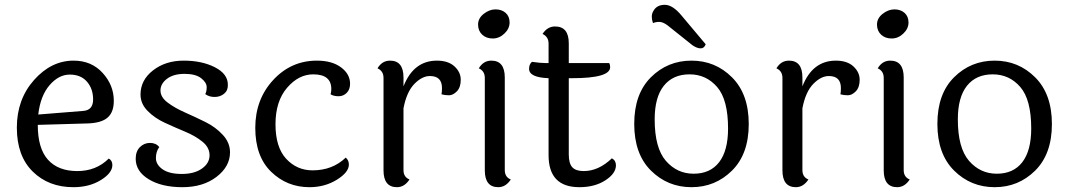

<svg xmlns="http://www.w3.org/2000/svg" viewBox="-20 -769 4440 798"><path d="M326 -308Q367 -311 367 -355.5Q367 -400 341.5 -429.5Q316 -459 270 -459Q224 -459 186 -415Q148 -371 139 -293ZM432 -110Q447 -102 447 -83Q447 -50 399 -20.5Q351 9 285 9Q182 9 116 -56Q50 -121 50 -238.5Q50 -356 121.5 -436.5Q193 -517 286 -517Q360 -517 406.5 -466Q453 -415 453 -350Q453 -303 427.5 -280.5Q402 -258 345 -256L137 -250Q137 -152 179.5 -105Q222 -58 301 -58Q380 -58 432 -110Z M833 -378Q839 -388 839 -407Q839 -426 816 -444Q793 -462 747 -462Q701 -462 674 -441.5Q647 -421 647 -393Q647 -365 677 -342.5Q707 -320 749 -301.5Q791 -283 833.5 -262Q876 -241 906 -208.5Q936 -176 936 -136Q936 -77 880 -34Q824 9 738 9Q652 9 598 -24Q544 -57 544 -109Q544 -140 561.5 -157.5Q579 -175 603.5 -175Q628 -175 642 -158Q628 -139 628 -112Q628 -85 655.5 -65.5Q683 -46 735.5 -46Q788 -46 819.5 -68.5Q851 -91 851 -123.5Q851 -156 821.5 -180Q792 -204 750 -221.5Q708 -239 665.5 -258.5Q623 -278 593.5 -308Q564 -338 564 -376Q564 -436 616 -476.5Q668 -517 743.5 -517Q819 -517 873 -489.5Q927 -462 927 -417Q928 -393 911.5 -379.5Q895 -366 872 -366Q849 -366 833 -378Z M1435 -421Q1435 -397 1421 -383Q1407 -369 1387 -369Q1367 -369 1354 -377Q1357 -388 1357 -399Q1357 -460 1282 -460Q1221 -460 1173 -404Q1125 -348 1125 -252.5Q1125 -157 1169.5 -109Q1214 -61 1279 -61Q1362 -61 1417 -114Q1430 -103 1430 -85Q1430 -53 1380 -22Q1330 9 1266 9Q1173 9 1107 -55Q1041 -119 1041 -237.5Q1041 -356 1115.5 -436.5Q1190 -517 1297 -517Q1360 -517 1397.5 -489Q1435 -461 1435 -421Z M1657 -447V-410Q1699 -517 1796 -517Q1843 -517 1869 -493Q1895 -469 1895 -437.5Q1895 -406 1879 -389.5Q1863 -373 1846 -373Q1829 -373 1815 -377Q1817 -387 1817 -403Q1817 -453 1767 -453Q1734 -453 1702 -420Q1670 -387 1657 -319V-62Q1657 -33 1682 -23Q1661 9 1630 9Q1574 9 1574 -61V-445Q1574 -474 1549 -485Q1568 -517 1601 -517Q1657 -517 1657 -447Z M2039.5 -730Q2065 -730 2081.5 -715.5Q2098 -701 2098 -675.5Q2098 -650 2076.5 -629.5Q2055 -609 2028 -609Q2001 -609 1984 -625Q1967 -641 1967 -667Q1967 -693 1990.5 -711.5Q2014 -730 2039.5 -730ZM2078 -447V-62Q2078 -33 2103 -23Q2082 9 2051 9Q1995 9 1995 -61V-445Q1995 -474 1970 -485Q1989 -517 2022 -517Q2078 -517 2078 -447Z M2344 -444V-127Q2344 -90 2358.5 -74Q2373 -58 2406 -58Q2468 -58 2523 -111Q2540 -102 2540 -82Q2540 -48 2496 -19.5Q2452 9 2388 9Q2260 9 2260 -124V-444Q2179 -447 2179 -483Q2179 -502 2191 -512Q2226 -507 2245 -507H2260V-588Q2260 -616 2235 -628Q2255 -659 2287 -659Q2344 -659 2344 -589V-507H2512Q2516 -500 2516 -490Q2516 -444 2358 -444Z M2701 -273Q2701 -154 2747.5 -100.5Q2794 -47 2863 -47Q2932 -47 2969 -95Q3006 -143 3006 -235Q3006 -355 2960.5 -407.5Q2915 -460 2846 -460Q2777 -460 2739 -412.5Q2701 -365 2701 -273ZM2685.5 -448Q2755 -517 2854 -517Q2953 -517 3022.5 -447.5Q3092 -378 3092 -253.5Q3092 -129 3022.5 -60Q2953 9 2854 9Q2755 9 2685.5 -60Q2616 -129 2616 -254Q2616 -379 2685.5 -448ZM2913 -585Q2907 -568 2892 -568Q2877 -568 2858 -581L2754 -664Q2735 -678 2720 -678Q2705 -678 2694 -673Q2689 -687 2689 -700Q2689 -713 2696 -724Q2710 -749 2743 -749Q2776 -749 2813 -704Z M3315 -447V-410Q3357 -517 3454 -517Q3501 -517 3527 -493Q3553 -469 3553 -437.5Q3553 -406 3537 -389.5Q3521 -373 3504 -373Q3487 -373 3473 -377Q3475 -387 3475 -403Q3475 -453 3425 -453Q3392 -453 3360 -420Q3328 -387 3315 -319V-62Q3315 -33 3340 -23Q3319 9 3288 9Q3232 9 3232 -61V-445Q3232 -474 3207 -485Q3226 -517 3259 -517Q3315 -517 3315 -447Z M3697.5 -730Q3723 -730 3739.5 -715.5Q3756 -701 3756 -675.5Q3756 -650 3734.5 -629.5Q3713 -609 3686 -609Q3659 -609 3642 -625Q3625 -641 3625 -667Q3625 -693 3648.5 -711.5Q3672 -730 3697.5 -730ZM3736 -447V-62Q3736 -33 3761 -23Q3740 9 3709 9Q3653 9 3653 -61V-445Q3653 -474 3628 -485Q3647 -517 3680 -517Q3736 -517 3736 -447Z M3961 -273Q3961 -154 4007.5 -100.5Q4054 -47 4123 -47Q4192 -47 4229 -95Q4266 -143 4266 -235Q4266 -355 4220.5 -407.5Q4175 -460 4106 -460Q4037 -460 3999 -412.5Q3961 -365 3961 -273ZM3945.5 -448Q4015 -517 4114 -517Q4213 -517 4282.5 -447.5Q4352 -378 4352 -253.5Q4352 -129 4282.5 -60Q4213 9 4114 9Q4015 9 3945.5 -60Q3876 -129 3876 -254Q3876 -379 3945.5 -448Z"/></svg>

Font: Laila
Style: Regular
Weight: 400
Designer: Hitesh Malaviya
Foundry: Indian Type Foundry
Version: Version 1.302;PS 1.0;hotconv 1.0.78;makeotf.lib2.5.61930; tt